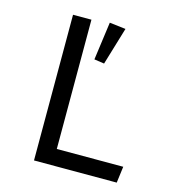

<svg xmlns="http://www.w3.org/2000/svg" viewBox="-107 -807 828 899"><g transform="rotate(15 307.5 -357.5)"><path d="M139 0V-706.2H228.2V-79.5H550.3L540 0ZM314.9 -714.9 393.3 -705.6 338.5 -523.1 289.7 -530.3Z"/></g></svg>

Font: FiraCode Nerd Font
Style: Regular
Weight: 400
Designer: Carrois Corporate, Edenspiekermann AG, Nikita Prokopov
Foundry: Carrois Corporate, Edenspiekermann AG, Nikita Prokopov
Version: Version 6.002;Nerd Fonts 2.2.2